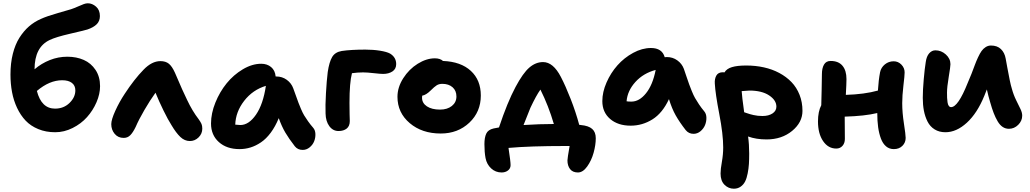

<svg xmlns="http://www.w3.org/2000/svg" viewBox="-20 -856 6290 1172"><path d="M316.9 -48.8Q260.3 -48.8 213.9 -67.9Q167.5 -86.9 136.5 -119.6Q105.5 -152.3 84.2 -197.5Q63 -242.7 53.5 -293.5Q43.9 -344.2 43.9 -400.9Q43.9 -470.2 58.3 -527.6Q72.8 -585 98.6 -625.7Q124.5 -666.5 156.7 -694.6Q189 -722.7 229 -740.2Q266.1 -757.3 334.2 -776.6Q402.3 -795.9 414.1 -799.8Q433.1 -806.2 455.6 -816.2Q478 -826.2 491.5 -831.1Q504.9 -835.9 516.1 -835.9Q543 -835.9 566.4 -815.4Q589.8 -794.9 589.8 -757.8Q589.8 -727.5 570.3 -708Q550.8 -688.5 513.2 -675.8Q495.6 -670.4 408 -650.1Q320.3 -629.9 283.2 -611.8Q190.9 -568.4 190.9 -433.1Q232.4 -468.8 283.9 -489.3Q335.4 -509.8 391.1 -509.8Q446.8 -509.8 491.2 -490.2Q535.6 -470.7 563.2 -429.2Q590.8 -387.7 590.8 -330.1Q590.8 -282.2 569.1 -231.9Q547.4 -181.6 511.2 -141.1Q475.1 -100.6 423.3 -74.7Q371.6 -48.8 316.9 -48.8ZM359.9 -366.2Q281.7 -366.2 205.1 -300.8Q232.9 -192.9 315.9 -192.9Q368.7 -192.9 404.3 -227.5Q439.9 -262.2 439.9 -304.2Q439.9 -334 418.7 -350.1Q397.5 -366.2 359.9 -366.2Z M734.9 -14.2Q700.7 -14.2 679.9 -39.1Q659.2 -64 659.2 -98.1Q659.2 -125.5 683.8 -179.7Q708.5 -233.9 741.2 -283.2Q799.3 -372.1 856 -430.2Q906.7 -482.9 959 -482.9Q991.2 -482.9 1010.7 -467Q1030.3 -451.2 1047.9 -412.1Q1098.1 -293.9 1122.1 -246.1Q1153.8 -178.7 1192.9 -127.9Q1205.1 -110.8 1210 -99.4Q1214.8 -87.9 1214.8 -70.8Q1214.8 -39.6 1192.1 -17.3Q1169.4 4.9 1139.2 4.9Q1106.9 4.9 1080.8 -20Q1054.7 -44.9 1026.9 -91.8Q1005.9 -124.5 978 -181.4Q950.2 -238.3 929.2 -290Q895.5 -243.2 861.6 -184.8Q827.6 -126.5 808.1 -81.1Q791.5 -46.9 775.1 -30.5Q758.8 -14.2 734.9 -14.2Z M1441.9 54.2Q1363.8 54.2 1315.9 11.2Q1268.1 -31.7 1268.1 -102.1Q1268.1 -164.1 1294.7 -229.7Q1321.3 -295.4 1363.5 -347.4Q1405.8 -399.4 1462.4 -433.1Q1519 -466.8 1574.7 -466.8Q1610.8 -466.8 1635 -446.5Q1659.2 -426.3 1662.6 -389.2H1666Q1702.6 -389.2 1730.7 -368.7Q1758.8 -348.1 1770 -316.9Q1774.9 -304.2 1786.1 -272.5Q1797.4 -240.7 1802 -228.5Q1806.6 -216.3 1817.1 -191.4Q1827.6 -166.5 1836.7 -151.6Q1845.7 -136.7 1860.1 -116.2Q1874.5 -95.7 1891.6 -76.2Q1904.3 -62 1905.3 -38.6Q1906.2 -15.1 1897.7 6.3Q1889.2 27.8 1870.1 43.5Q1851.1 59.1 1827.6 59.1Q1797.4 59.1 1779.8 37.1Q1744.1 -8.8 1721.9 -46.4Q1699.7 -84 1681.6 -134.8Q1660.6 -83.5 1632.6 -45.9Q1604.5 -8.3 1573 12.9Q1541.5 34.2 1509 44.2Q1476.6 54.2 1441.9 54.2ZM1446.8 -92.8Q1499 -92.8 1542.7 -156.2Q1586.4 -219.7 1603 -332Q1522.5 -307.6 1470.5 -240.5Q1418.5 -173.3 1416 -95.2Q1438 -92.8 1446.8 -92.8Z M2046.4 -56.2Q2012.2 -56.2 1990.2 -85.9Q1968.3 -115.7 1967.3 -163.1Q1965.3 -209.5 1969.7 -286.9Q1974.1 -364.3 1980.5 -416Q1989.7 -478 2007.6 -508.1Q2025.4 -538.1 2066.4 -544.9Q2123 -553.2 2210.4 -553.2Q2257.8 -553.2 2299.3 -546.6Q2340.8 -540 2361.3 -528.8Q2398.4 -505.9 2398.4 -464.8Q2398.4 -435.1 2375.5 -419.9Q2352.5 -404.8 2318.4 -404.8Q2302.7 -404.8 2261.7 -409.4Q2220.7 -414.1 2196.3 -414.1Q2163.6 -414.1 2128.4 -409.2Q2113.3 -351.1 2113.3 -229Q2112.8 -199.7 2114 -159.2Q2115.2 -118.7 2115.2 -117.2Q2115.2 -86.4 2096.4 -71.3Q2077.6 -56.2 2046.4 -56.2Z M2670.4 -41Q2555.7 -41 2481 -104.5Q2406.2 -168 2406.2 -265.1Q2406.2 -323.2 2441.4 -378.4Q2476.6 -433.6 2529.8 -466.8Q2583 -500 2634.3 -500Q2666.5 -500 2684.1 -483.9Q2793.5 -479.5 2854.2 -423.3Q2915 -367.2 2915 -272.9Q2915 -173.3 2845 -107.2Q2774.9 -41 2670.4 -41ZM2556.2 -259.8Q2556.2 -226.6 2585.9 -206.8Q2615.7 -187 2666 -187Q2710.4 -187 2738.3 -209.2Q2766.1 -231.4 2766.1 -267.1Q2766.1 -302.7 2742.4 -323.5Q2718.8 -344.2 2680.2 -344.2Q2659.7 -344.2 2645.5 -335.2Q2631.3 -326.2 2609.4 -304.2Q2581.1 -275.9 2557.1 -272Q2556.2 -268.1 2556.2 -259.8Z M3507.8 196.8Q3475.6 196.8 3459.7 176Q3443.8 155.3 3443.8 123Q3443.8 109.9 3457 35.2H3431.6Q3214.8 35.2 3084 46.9Q3096.7 129.4 3096.7 151.9Q3096.7 172.4 3080.8 184.6Q3064.9 196.8 3042 196.8Q3004.9 196.8 2978 171.9Q2951.2 147 2943.8 108.9Q2937 72.8 2937 23.9Q2937 -16.1 2948 -40Q2959 -64 2992.7 -71.8Q3018.6 -77.1 3025.9 -78.1Q3076.7 -231 3127 -325.2Q3172.4 -410.2 3211.2 -443.6Q3250 -477.1 3294.9 -477.1Q3356.9 -477.1 3403.8 -386.2Q3432.1 -332 3463.6 -251.5Q3495.1 -170.9 3515.6 -94.2Q3517.1 -94.2 3520.5 -93.5Q3523.9 -92.8 3525.9 -92.8Q3572.8 -88.4 3594.7 -69.1Q3616.7 -49.8 3616.7 -12.2Q3616.7 28.8 3603.5 76.4Q3590.3 124 3564.2 160.4Q3538.1 196.8 3507.8 196.8ZM3217.8 -198.2Q3189 -127.9 3175.8 -92.8Q3273.4 -99.1 3360.8 -99.1Q3328.1 -210.4 3278.8 -309.1Q3252.9 -272.9 3217.8 -198.2Z M3829.6 -88.9Q3752 -88.9 3704.3 -129.9Q3656.7 -170.9 3656.7 -238.8Q3656.7 -293.9 3682.4 -352.5Q3708 -411.1 3749 -457.3Q3790 -503.4 3844.7 -533.2Q3899.4 -563 3953.6 -563Q4021.5 -563 4037.6 -506.8Q4041.5 -507.8 4050.3 -507.8Q4086.4 -507.8 4114.5 -487.5Q4142.6 -467.3 4154.3 -436Q4159.2 -421.4 4170.7 -387.7Q4182.1 -354 4187 -340.6Q4191.9 -327.1 4202.6 -300.5Q4213.4 -273.9 4222.7 -257.6Q4231.9 -241.2 4246.8 -219Q4261.7 -196.8 4279.3 -175.8Q4291.5 -161.1 4292 -137.7Q4292.5 -114.3 4283.7 -92.5Q4274.9 -70.8 4255.9 -54.9Q4236.8 -39.1 4213.4 -39.1Q4184.1 -39.1 4165.5 -62Q4127.9 -110.4 4104.5 -151.9Q4081.1 -193.4 4063.5 -251Q4023.9 -165.5 3962.4 -127.2Q3900.9 -88.9 3829.6 -88.9ZM3834.5 -235.8Q3882.3 -235.8 3923.3 -286.6Q3964.4 -337.4 3982.4 -429.2Q3907.2 -409.2 3858.6 -355.7Q3810.1 -302.2 3804.7 -237.8Q3813.5 -235.8 3834.5 -235.8Z M4459.5 295.9Q4426.8 295.9 4402.6 272Q4378.4 248 4378.4 203.1Q4378.4 177.2 4386.5 131.8Q4394.5 86.4 4394.5 43.9Q4394.5 -36.1 4370.6 -160.2Q4346.7 -284.2 4343.3 -346.2Q4341.3 -374 4352.5 -394.5Q4363.8 -415 4393.1 -415Q4399.4 -415 4402.3 -414.1Q4415.5 -436.5 4448 -446.3Q4480.5 -456.1 4535.2 -456.1Q4591.8 -456.1 4642.8 -444.8Q4693.8 -433.6 4736.8 -410.6Q4779.8 -387.7 4811.3 -355Q4842.8 -322.3 4860.6 -277.3Q4878.4 -232.4 4878.4 -179.2Q4878.4 -108.9 4815.2 -56.9Q4752 -4.9 4659.2 -4.9Q4595.7 -4.9 4546.4 -22.9Q4553.2 24.9 4553.2 81.1Q4553.2 117.2 4551.5 144.8Q4549.8 172.4 4543.9 202.4Q4538.1 232.4 4528.3 251.7Q4518.6 271 4501 283.4Q4483.4 295.9 4459.5 295.9ZM4554.2 -303.2Q4550.3 -303.2 4507.3 -299.8Q4508.8 -270 4522.5 -170.9Q4526.9 -169.4 4539.1 -165.3Q4551.3 -161.1 4559.1 -158.9Q4566.9 -156.7 4579.3 -153.8Q4591.8 -150.9 4605.5 -149.4Q4619.1 -147.9 4634.3 -147.9Q4671.9 -147.9 4695.6 -163.6Q4719.2 -179.2 4719.2 -205.1Q4719.2 -244.1 4674.8 -273.7Q4630.4 -303.2 4554.2 -303.2Z M5085 50.8Q5035.2 50.8 5004.2 5.1Q4973.1 -40.5 4973.1 -115.2Q4973.1 -174.8 4993.2 -213.9Q4993.7 -238.8 4995.4 -305.2Q4997.1 -371.6 4997.1 -403.8Q4997.1 -439.5 5009.8 -461.7Q5022.5 -483.9 5050.3 -483.9Q5098.1 -483.9 5122.6 -454.8Q5147 -425.8 5147 -373Q5147 -347.2 5143.1 -276.9Q5256.8 -280.3 5338.9 -303.2Q5342.8 -366.7 5352.1 -415Q5357.9 -443.8 5381.3 -462.9Q5404.8 -481.9 5435.1 -481.9Q5462.4 -481.9 5482.2 -461.7Q5502 -441.4 5502 -414.1Q5502 -395 5494.6 -333.5Q5487.3 -272 5487.3 -226.1Q5487.3 -168.9 5497.8 -101.3Q5508.3 -33.7 5508.3 -14.2Q5508.3 14.6 5488.3 34.4Q5468.3 54.2 5436 54.2Q5408.7 54.2 5388.7 37.4Q5368.7 20.5 5357.2 -10.3Q5345.7 -41 5340.3 -79.6Q5335 -118.2 5335 -166Q5258.8 -147.5 5136.2 -144Q5136.2 -123.5 5136.7 -78.6Q5137.2 -33.7 5137.2 -7.8Q5137.2 18.1 5122.6 34.4Q5107.9 50.8 5085 50.8Z M5751 -48.8Q5712.9 -48.8 5685.1 -66.2Q5657.2 -83.5 5641.8 -114Q5626.5 -144.5 5619.6 -180.4Q5612.8 -216.3 5612.8 -258.8Q5612.8 -306.6 5618.7 -372.6Q5624.5 -438.5 5630.9 -477.1Q5635.7 -512.2 5651.9 -530.5Q5668 -548.8 5689.9 -548.8Q5725.6 -548.8 5753.7 -523.4Q5781.7 -498 5781.7 -463.9Q5781.7 -449.7 5771.2 -386.7Q5760.7 -323.7 5760.7 -291Q5760.7 -271.5 5761.2 -259Q5761.7 -246.6 5763.9 -231.7Q5766.1 -216.8 5771.7 -209.5Q5777.3 -202.1 5785.6 -202.1Q5828.1 -202.1 5886.7 -349.1Q5897.5 -373 5910.2 -405.5Q5922.9 -438 5930.9 -460.2Q5939 -482.4 5950.2 -506.3Q5961.4 -530.3 5971.7 -544.7Q5981.9 -559.1 5996.8 -568.6Q6011.7 -578.1 6028.8 -578.1Q6067.4 -578.1 6089.8 -556.4Q6112.3 -534.7 6118.7 -499Q6121.1 -486.3 6128.9 -443.1Q6136.7 -399.9 6143.6 -366.7Q6150.4 -333.5 6156.7 -314Q6166.5 -277.3 6182.9 -244.1Q6199.2 -210.9 6209.5 -189.7Q6219.7 -168.5 6219.7 -149.9Q6219.7 -118.2 6195.3 -94Q6170.9 -69.8 6138.7 -69.8Q6117.7 -69.8 6100.6 -81.1Q6083.5 -92.3 6069.8 -115.5Q6056.2 -138.7 6045.7 -165.8Q6035.2 -192.9 6023.9 -232.9Q6013.7 -266.6 6003.9 -310.1Q5989.7 -275.4 5988.8 -272Q5945.3 -165 5881.8 -106.9Q5818.4 -48.8 5751 -48.8Z"/></svg>

Font: Shantell Sans Irregular Bouncy
Style: Bold
Weight: 700
Designer: Stephen Nixon, Anya Danilova, Shantell Martin
Foundry: Arrow Type
Version: Version 1.006;[9816181b4]